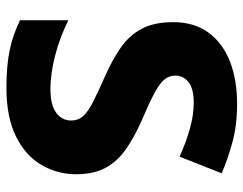

<svg xmlns="http://www.w3.org/2000/svg" viewBox="-102 -662 774 611"><g transform="rotate(90 285.5 -357.0)"><path d="M535 -212Q535 -152 505.5 -101.5Q476 -51 415 -20.5Q354 10 260 10Q190 10 141.5 0Q93 -10 45 -33V-187Q99 -160 157 -145Q215 -130 264 -130Q315 -130 339.5 -148.5Q364 -167 364 -196Q364 -218 350.5 -233.5Q337 -249 307 -264.5Q277 -280 227 -302Q172 -326 132.5 -353.5Q93 -381 72 -420.5Q51 -460 51 -521Q51 -587 84 -632.5Q117 -678 175.5 -701Q234 -724 312 -724Q379 -724 433.5 -709Q488 -694 532 -675L479 -541Q435 -561 391 -573.5Q347 -586 307 -586Q263 -586 242 -569.5Q221 -553 221 -528Q221 -507 234.5 -491.5Q248 -476 279.5 -459.5Q311 -443 365 -420Q419 -396 457 -369Q495 -342 515 -304.5Q535 -267 535 -212Z"/></g></svg>

Font: Noto Sans Khmer UI ExtraBold
Style: Regular
Weight: 800
Designer: Danh Hong and the Monotype Design Team
Foundry: Monotype Imaging Inc.
Version: Version 2.002; ttfautohint (v1.8.4.7-5d5b)